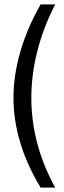

<svg xmlns="http://www.w3.org/2000/svg" viewBox="-20 -730 292 870"><path d="M230 -710H164C82 -567 41 -419 41 -287C41 -151 83 -14 164 120H230C156 -15 122 -150 122 -287C122 -425 158 -570 230 -710Z"/></svg>

Font: Mint Spirit
Style: Regular
Weight: 400
Designer: HARENDAL Hirwen
Foundry: Arkandis Digital Foundry.
Version: Version 1.004;FFEdit